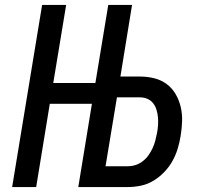

<svg xmlns="http://www.w3.org/2000/svg" viewBox="-20 -755 840 775"><path d="M29 0 150 -735H247L195 -420H365L417 -735H513L466 -446H545Q575 -446 603 -439Q631 -432 653 -415.5Q675 -399 689 -375Q703 -351 709.5 -323Q716 -295 715 -265Q714 -235 709 -206Q705 -180 697 -154Q689 -128 675.5 -104Q662 -80 642 -59.5Q622 -39 598.5 -25Q575 -11 548.5 -5.5Q522 0 496 0H296L351 -336H181L126 0ZM496 -84Q512 -84 527.5 -89Q543 -94 556.5 -104.5Q570 -115 579.5 -128.5Q589 -142 596 -157Q603 -172 607 -188Q611 -204 614 -219Q617 -235 618 -251Q619 -267 617.5 -282.5Q616 -298 611.5 -312.5Q607 -327 598 -338.5Q589 -350 575 -356Q561 -362 545 -362H452L406 -84Z"/></svg>

Font: Iosevka Aile Medium
Style: Italic
Weight: 500
Italic angle: -9°
Designer: Belleve Invis
Foundry: Belleve Invis
Version: Version 31.1.0; ttfautohint (v1.8.4)